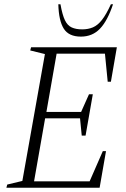

<svg xmlns="http://www.w3.org/2000/svg" viewBox="-20 -882 591 902"><path d="M10 0 14 -15 85 -32 191 -628 122 -645 126 -660H529L501 -498H486L473 -630H246L198 -356H361L398 -439H416L382 -245H364L356 -326H192L140 -30H401L463 -172H478L448 0ZM360 -710Q303 -710 279.5 -747.5Q256 -785 254 -862H264Q273 -812 285 -787Q297 -762 317 -753Q337 -744 366 -744Q394 -744 416.5 -753.5Q439 -763 459 -788.5Q479 -814 501 -862H511Q485 -784 449.5 -747Q414 -710 360 -710Z"/></svg>

Font: Spectral ExtraLight
Style: Italic
Weight: 275
Italic angle: -10°
Designer: Jean-Baptiste Levee
Foundry: Production Type
Version: Version 2.001